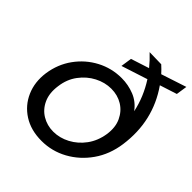

<svg xmlns="http://www.w3.org/2000/svg" viewBox="-196 -839 983 983"><g transform="rotate(45 295.0 -348.0)"><path d="M261 12Q184 12 129 -23Q74 -58 48 -117.5Q22 -177 32 -249Q43 -324 85 -382Q127 -440 189.5 -473Q252 -506 324 -506Q372 -506 416 -488.5Q460 -471 489 -431Q480 -474 463 -515Q446 -556 421 -595L279 -549L288 -609L387 -641Q362 -672 331 -701L417 -699Q436 -682 453 -663L590 -708L581 -648L488 -618Q595 -465 568 -272Q556 -187 511.5 -123.5Q467 -60 401.5 -24Q336 12 261 12ZM270 -64Q316 -64 359.5 -87Q403 -110 433.5 -151.5Q464 -193 473 -250Q481 -305 462 -345.5Q443 -386 407 -408Q371 -430 325 -430Q279 -430 235.5 -407.5Q192 -385 161 -343.5Q130 -302 123 -246Q115 -190 133.5 -149Q152 -108 188.5 -86Q225 -64 270 -64Z"/></g></svg>

Font: Host Grotesk
Style: Italic
Weight: 400
Italic angle: -8°
Designer: Doğukan Karapınar based on Poppins by Indian Type Foundry, Jonny Pinhorn
Foundry: Element Type
Version: Version 1.001; ttfautohint (v1.8.4.7-5d5b)